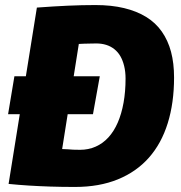

<svg xmlns="http://www.w3.org/2000/svg" viewBox="-20 -730 718 760"><path d="M12 -278 37 -428H375L348 -278ZM277 10Q224 10 179 8.5Q134 7 94 4.5Q54 2 14 -2L126 -700Q193 -705 249 -707.5Q305 -710 358 -710Q421 -710 471 -698Q521 -686 558.5 -663Q596 -640 620.5 -605Q645 -570 657 -525Q669 -480 669 -423Q669 -323 644 -242.5Q619 -162 569.5 -106Q520 -50 446.5 -20Q373 10 277 10ZM297 -137Q330 -137 358.5 -149.5Q387 -162 409 -186Q431 -210 446 -244.5Q461 -279 469 -323Q477 -367 477 -419Q477 -446 471.5 -468.5Q466 -491 456.5 -507.5Q447 -524 432.5 -535.5Q418 -547 400 -552.5Q382 -558 361 -558Q346 -558 334 -557.5Q322 -557 311.5 -557Q301 -557 292 -556L226 -140Q239 -140 249 -139Q259 -138 270 -137.5Q281 -137 297 -137Z"/></svg>

Font: Georama ExtraCondensed Thin ExtraBold
Style: Italic
Weight: 800
Italic angle: -9°
Version: Version 1.001